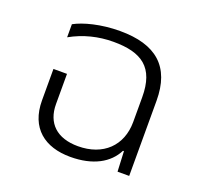

<svg xmlns="http://www.w3.org/2000/svg" viewBox="-99 -638 797 759"><g transform="rotate(20 299.5 -258.5)"><path d="M268 9C363 9 427 -27 456 -85H460L464 0H513V-316C513 -460 435 -526 284 -526C203 -526 133 -507 95 -486V-431C150 -462 211 -477 274 -477C393 -477 455 -435 455 -310V-206C455 -106 388 -41 282 -41C193 -41 144 -88 144 -168V-295H87V-163C87 -46 161 9 268 9Z"/></g></svg>

Font: Noto Sans Thai UI Light
Style: Regular
Weight: 300
Designer: Monotype Design Team
Foundry: Monotype Imaging Inc.
Version: Version 2.000